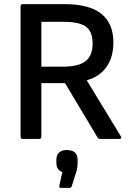

<svg xmlns="http://www.w3.org/2000/svg" viewBox="-20 -675 648 933"><path d="M91 0Q80 0 80 -11V-644Q80 -655 91 -655H291Q414 -655 472.5 -608Q531 -561 531 -469Q531 -398 498 -350.5Q465 -303 402 -285V-284L567 -13Q574 0 559 0H467Q458 0 454 -7L296 -271H181V-11Q181 0 170 0ZM181 -351H284Q361 -351 395.5 -377.5Q430 -404 430 -464Q430 -521 398 -545Q366 -569 290 -569H181ZM275 238Q267 238 268 229L283 161Q254 151 254 117V100Q254 79 267 66.5Q280 54 303 54Q357 54 357 100V118Q357 143 348 169L328 232Q325 238 317 238Z"/></svg>

Font: Sofia Sans SemiBold
Style: Regular
Weight: 600
Designer: Botio Nikoltchev, Ani Petrova
Foundry: lettersoup
Version: Version 4.101; ttfautohint (v1.8.4.7-5d5b)